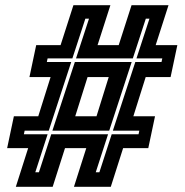

<svg xmlns="http://www.w3.org/2000/svg" viewBox="-20 -720 712 740"><path d="M41 0 88.5 -149H7.5L33.5 -272H127.5L175 -423H93.5L119.5 -546H213.5L263 -700H405.5L356 -546H437.5L487 -700H629.5L580 -546H663.5L637.5 -423H541.5L494 -272H577.5L551.5 -149H454.5L407 0H265L312.5 -149H230.5L183 0ZM116 -56H130L177.5 -202.5H396.5L349 -56H363L410.5 -202.5H514L517 -216.5H415L501.5 -481H602.5L605.5 -495H506L556 -648H542L492 -495H273L323 -648H309L259 -495H163.5L160.5 -481H254.5L168 -216.5H75L72 -202.5H163.5ZM182 -216.5 268.5 -481H487.5L401 -216.5ZM270 -272H352L399 -423H317.5Z"/></svg>

Font: Tourney Condensed Regular
Style: Bold Italic
Weight: 700
Width: 3
Italic angle: -12°
Designer: Tyler Finck
Foundry: Etcetera Type Co
Version: Version 1.010; ttfautohint (v1.8.3)